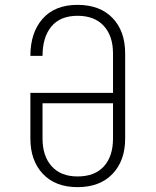

<svg xmlns="http://www.w3.org/2000/svg" viewBox="-20 -760 640 790"><path d="M299 10Q208 10 156.5 -44.5Q105 -99 105 -190V-378H445V-540Q445 -612 407 -653.5Q369 -695 299 -695Q228 -695 191.5 -651Q155 -607 155 -530H105Q105 -626 155.5 -683Q206 -740 299 -740Q391 -740 443 -686Q495 -632 495 -540V-190Q495 -99 443 -44.5Q391 10 299 10ZM299 -34Q370 -34 407.5 -75.5Q445 -117 445 -190V-335H155V-190Q155 -118 192.5 -76Q230 -34 299 -34Z"/></svg>

Font: Tiny Thin
Style: Regular
Weight: 100
Monospace: yes
Designer: Philipp Nurullin, Konstantin Bulenkov
Foundry: JetBrains
Version: Version 2.251; ttfautohint (v1.8.4.7-5d5b)